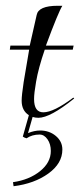

<svg xmlns="http://www.w3.org/2000/svg" viewBox="-20 -406 291 665"><path d="M81 -234H14L16 -248H83L107 -354Q113 -386 180 -386H194H196Q182 -364 139 -248H235L232 -234H135Q113 -170 105 -123Q98 -83 98 -63Q98 -17 130 -17Q166 -17 234 -68L237 -65Q154 2 113 2Q102 2 93 -1L77 55Q99 46 119 46Q151 46 173.5 65Q196 84 196 112Q196 160 147.5 195Q99 230 27 239L25 225Q81 217 118.5 187Q156 157 156 117Q156 93 144.5 76.5Q133 60 117 60Q91 60 72 73Q64 71 59 67L80 -7Q55 -23 55 -57Q55 -76 62 -122Z"/></svg>

Font: Kleymissky
Style: Regular
Weight: 500
Italic angle: -8°
Designer: gluk
Foundry: gluk
Version: Version 0.283